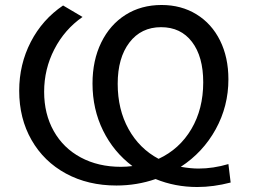

<svg xmlns="http://www.w3.org/2000/svg" viewBox="-20 -734 1014 770"><path d="M771 16Q682 16 604 -16Q529 10 447 10Q333 10 244.5 -38Q156 -86 106.5 -172.5Q57 -259 57 -370Q57 -476 103.5 -566Q150 -656 233 -712L311 -666Q239 -616 198 -536.5Q157 -457 157 -366Q157 -277 195.5 -208.5Q234 -140 304 -102.5Q374 -65 465 -65Q488 -65 511 -68Q436 -124 393.5 -210Q351 -296 351 -399Q351 -492 386 -563.5Q421 -635 483.5 -674.5Q546 -714 628 -714Q707 -714 768 -676.5Q829 -639 862.5 -571.5Q896 -504 896 -416Q896 -308 845 -215.5Q794 -123 705 -65Q745 -58 776 -58Q835 -58 896 -76L905 -2Q836 16 771 16ZM616 -97Q700 -136 747.5 -216.5Q795 -297 795 -404Q795 -507 750 -566Q705 -625 626 -625Q546 -625 499 -563.5Q452 -502 452 -398Q452 -295 495.5 -216.5Q539 -138 616 -97Z"/></svg>

Font: Montserrat Alternates Medium
Style: Regular
Weight: 500
Designer: Julieta Ulanovsky
Foundry: Julieta Ulanovsky
Version: Version 7.200